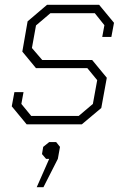

<svg xmlns="http://www.w3.org/2000/svg" viewBox="-20 -518 535 800"><path d="M29 -75 40 -134H78L69 -85L110 -35H308L367 -85L385 -184L344 -234H130L73 -303L95 -429L176 -498H393L455 -423L444 -364H406L415 -413L375 -463H190L130 -412L113 -318L156 -268H364L425 -194L402 -68L321 0H91ZM185 144H172L155 124L160 94L185 74H214L230 94L221 144L161 262H133Z"/></svg>

Font: Chakra Petch ExtraLight
Style: Italic
Weight: 275
Italic angle: -10°
Designer: Katatrad Aksorn Co.,Ltd.
Foundry: Cadson Demak Co.,Ltd.
Version: Version 1.000; ttfautohint (v1.6)